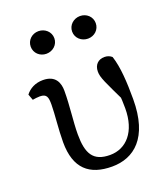

<svg xmlns="http://www.w3.org/2000/svg" viewBox="-133 -803 791 910"><g transform="rotate(-20 262.0 -348.5)"><path d="M276.5 13.1C386.4 13.1 478.8 -57.9 478.8 -253.4C478.8 -337.4 474.6 -416.8 455.4 -474.2C446 -482.5 433.8 -487.7 418.2 -487.7C388.5 -487.7 365.9 -468.2 365.9 -432.9C365.9 -402.4 380.2 -376 442.3 -246.9V-313.8L424.4 -314.1C427.5 -276.3 428.5 -249.2 428.5 -225.3C428.5 -107.9 368.4 -41.9 286.2 -41.9C200.4 -41.9 174.8 -89.6 174.8 -186.2C174.8 -250.6 186 -322.7 186 -402.5C186 -441.9 170.4 -484.6 107 -484.6C68.2 -484.6 38.5 -468 19.4 -443.3L30.5 -413.1C42.3 -415 55.2 -416.9 66.9 -416.9C102.5 -416.9 106 -398 106 -361.4C106 -314.9 96.7 -238.5 96.7 -174.7C96.7 -41.7 162.9 13.1 276.5 13.1ZM166.4 -595.8C198.9 -595.8 226.4 -619.9 226.4 -652.7C226.4 -685.5 198.9 -709.7 166.4 -709.7C133.9 -709.7 107.3 -685.5 107.3 -652.7C107.3 -619.9 133.9 -595.8 166.4 -595.8ZM376.2 -595.8C408.7 -595.8 435.3 -619.9 435.3 -652.7C435.3 -685.5 408.7 -709.7 376.2 -709.7C343.7 -709.7 316.2 -685.5 316.2 -652.7C316.2 -619.9 343.7 -595.8 376.2 -595.8Z"/></g></svg>

Font: Source Serif Variable
Style: Regular
Weight: 389
Designer: Frank Grießhammer
Foundry: Adobe Systems Incorporated
Version: Version 3.001;hotconv 1.0.111;makeotfexe 2.5.65597